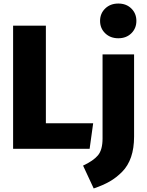

<svg xmlns="http://www.w3.org/2000/svg" viewBox="-20 -840 829 1084"><path d="M574 -792Q603 -820 648 -820Q693 -820 721.5 -792Q750 -764 750 -722Q750 -680 721.5 -652Q693 -624 648 -624Q603 -624 574 -652Q545 -680 545 -722Q545 -764 574 -792ZM239 -695V-144H506L486 0H54V-695ZM737 -533V-69Q737 -3 720 46.5Q703 96 670 129.5Q637 163 599.5 184.5Q562 206 509 224L449 95Q507 68 533 37Q559 6 559 -58V-533Z"/></svg>

Font: FiraGO ExtraBold
Style: Regular
Weight: 800
Designer: bBox Type
Foundry: bBox Type GmbH
Version: Version 1.001;PS 001.001;hotconv 1.0.88;makeotf.lib2.5.64775